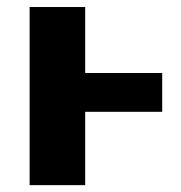

<svg xmlns="http://www.w3.org/2000/svg" viewBox="-20 -540 528 560"><path d="M66.4 0V-519.5H228.5V-327.1H453.1V-213.9H228.5V0Z"/></svg>

Font: GenEi M Gothic v2 Heavy
Style: Regular
Weight: 800
Version: Version 2.0